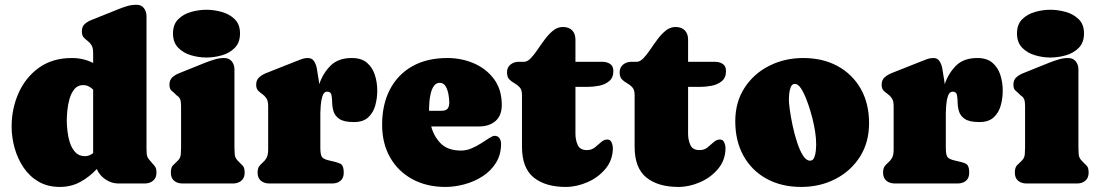

<svg xmlns="http://www.w3.org/2000/svg" viewBox="-20 -754 4515 789"><path d="M27.8 -233.9Q27.8 -308.1 56.6 -372.3Q85.4 -436.5 140.6 -476.1Q195.8 -515.6 275.4 -515.6Q323.2 -515.6 362.8 -495.1V-536.6Q362.8 -558.1 355.7 -568.8Q348.6 -579.6 339.6 -586.2Q330.6 -592.8 323.5 -600.8Q316.4 -608.9 316.4 -625Q316.4 -645 328.4 -655.5Q340.3 -666 356.9 -672.4L462.9 -714.8Q481.4 -722.7 501 -728.5Q520.5 -734.4 541 -734.4Q561 -734.4 571.5 -720.5Q582 -706.5 582 -688V-143.6Q582 -119.6 585.4 -110.4Q588.9 -101.1 605.5 -83.5Q615.2 -73.2 619.1 -66.2Q623 -59.1 623 -44.4Q623 -23.4 609.4 -11.7Q595.7 0 575.2 0H465.8Q438.5 0 413.3 -16.8Q388.2 -33.7 377.9 -59.6Q348.1 -27.3 310.3 -6.6Q272.5 14.2 225.6 14.2Q175.8 14.2 138.4 -7.6Q101.1 -29.3 76.7 -65.7Q52.2 -102.1 40 -146Q27.8 -189.9 27.8 -233.9ZM254.4 -258.3Q254.4 -240.7 257.1 -216.1Q259.8 -191.4 267.3 -167.7Q274.9 -144 289.8 -128.2Q304.7 -112.3 328.6 -112.3Q347.2 -112.3 362.8 -125V-385.7Q354.5 -394 344.2 -399.2Q334 -404.3 321.8 -404.3Q299.3 -404.3 285.9 -387.9Q272.5 -371.6 265.6 -347.4Q258.8 -323.2 256.6 -298.8Q254.4 -274.4 254.4 -258.3Z M901.4 -515.6Q921.4 -515.6 932.4 -502Q943.4 -488.3 943.4 -469.2V-147Q943.4 -133.3 944.6 -119.4Q945.8 -105.5 955.6 -95.2Q968.3 -81.5 976.8 -73.7Q985.4 -65.9 985.4 -44.4Q985.4 -22.9 971.9 -11.5Q958.5 0 937.5 0H730Q709 0 695.6 -11.2Q682.1 -22.5 682.1 -44.4Q682.1 -65.4 690.4 -74Q698.7 -82.5 711.9 -95.2Q721.7 -105 722.9 -119.6Q724.1 -134.3 724.1 -147V-317.4Q724.1 -327.1 722.7 -337.6Q721.2 -348.1 714.4 -355.5Q712.4 -357.9 709.7 -359.4Q707 -360.8 705.1 -362.8Q694.3 -374 685.3 -381.1Q676.3 -388.2 676.3 -406.2Q676.3 -425.8 688.5 -436.5Q700.7 -447.3 717.3 -453.6L822.8 -496.1Q841.3 -503.4 861.3 -509.5Q881.3 -515.6 901.4 -515.6ZM828.1 -517.6Q796.9 -517.6 765.1 -526.9Q733.4 -536.1 712.2 -557.9Q690.9 -579.6 690.9 -616.7Q690.9 -653.8 712.4 -675Q733.9 -696.3 765.6 -705.1Q797.4 -713.9 828.1 -713.9Q858.9 -713.9 890.9 -705.1Q922.9 -696.3 944.6 -675Q966.3 -653.8 966.3 -616.7Q966.3 -579.1 944.8 -557.4Q923.3 -535.6 891.4 -526.6Q859.4 -517.6 828.1 -517.6Z M1296.4 -289.6V-147Q1296.4 -118.7 1303 -108.9Q1309.6 -99.1 1337.9 -93.3Q1362.8 -88.4 1377.7 -81.8Q1392.6 -75.2 1392.6 -44.4Q1392.6 -22.5 1379.4 -11.2Q1366.2 0 1344.7 0H1086.9Q1065.9 0 1052.2 -11.2Q1038.6 -22.5 1038.6 -44.4Q1038.6 -62 1045.2 -70.8Q1051.8 -79.6 1060.3 -86.7Q1068.8 -93.8 1075.4 -105.2Q1082 -116.7 1082 -140.1V-317.4Q1082 -339.4 1074.5 -350.3Q1066.9 -361.3 1057.4 -367.7Q1047.9 -374 1040.3 -382.1Q1032.7 -390.1 1032.7 -406.2Q1032.7 -425.3 1045.2 -436.3Q1057.6 -447.3 1073.7 -453.6L1195.8 -502Q1207.5 -506.8 1219.7 -511.2Q1231.9 -515.6 1245.1 -515.6Q1262.2 -515.6 1270.5 -502.7Q1278.8 -489.7 1282 -472.9Q1285.2 -456.1 1286.6 -443.4Q1288.1 -434.6 1289.6 -425.8Q1291 -417 1292 -408.2Q1307.1 -453.1 1338.6 -484.4Q1370.1 -515.6 1425.8 -515.6Q1465.3 -515.6 1488 -496.1Q1510.7 -476.6 1520.5 -446Q1530.3 -415.5 1530.3 -381.3Q1530.3 -349.6 1522 -320.1Q1513.7 -290.5 1492.9 -271.5Q1472.2 -252.4 1434.6 -252.4Q1393.6 -252.4 1374.8 -265.1Q1356 -277.8 1350.6 -296.4Q1345.2 -314.9 1345 -333.5Q1344.7 -352.1 1341.8 -364.7Q1338.9 -377.4 1324.2 -377.4Q1311 -377.4 1305.2 -359.1Q1299.3 -340.8 1297.9 -319.8Q1296.4 -298.8 1296.4 -289.6Z M2042 -322.8Q2042 -279.3 2016.4 -256.8Q1990.7 -234.4 1948.7 -234.4H1752Q1763.2 -192.4 1792 -163.8Q1820.8 -135.3 1875 -135.3Q1896.5 -135.3 1917.7 -144.3Q1939 -153.3 1957.8 -165.5Q1976.6 -177.7 1990.7 -186.8Q2004.9 -195.8 2012.2 -195.8Q2026.4 -195.8 2032.7 -185.8Q2039.1 -175.8 2039.1 -163.1Q2039.1 -118.7 2018.3 -85.2Q1997.6 -51.8 1963.6 -29.8Q1929.7 -7.8 1889.4 3.2Q1849.1 14.2 1810.1 14.2Q1733.4 14.2 1674.8 -17.6Q1616.2 -49.3 1583.3 -106.7Q1550.3 -164.1 1550.3 -241.7Q1550.3 -324.7 1582.3 -386.2Q1614.3 -447.8 1674.3 -481.7Q1734.4 -515.6 1818.4 -515.6Q1876.5 -515.6 1927.5 -493.7Q1978.5 -471.7 2010.3 -428.7Q2042 -385.7 2042 -322.8ZM1743.2 -309.6Q1743.2 -304.2 1743.2 -298.8H1793.9Q1812.5 -298.8 1819.3 -307.4Q1826.2 -315.9 1826.2 -333.5Q1826.2 -345.2 1823.2 -364.3Q1820.3 -383.3 1811.8 -398.4Q1803.2 -413.6 1787.1 -413.6Q1772.5 -413.6 1763.7 -401.6Q1754.9 -389.6 1750.5 -371.8Q1746.1 -354 1744.6 -336.9Q1743.2 -319.8 1743.2 -309.6Z M2304.7 14.2Q2221.2 14.2 2173.1 -24.7Q2125 -63.5 2125 -151.4V-363.8Q2125 -384.8 2115.7 -395Q2106.4 -405.3 2094.2 -411.9Q2082 -418.5 2072.8 -428Q2063.5 -437.5 2063.5 -457Q2063.5 -477.1 2077.6 -488.5Q2091.8 -500 2110.8 -500H2132.8Q2147 -500 2160.9 -514.4Q2174.8 -528.8 2189.2 -550.3Q2203.6 -571.8 2219.5 -593Q2235.4 -614.3 2253.4 -628.7Q2271.5 -643.1 2293 -643.1Q2317.4 -643.1 2331.1 -629.4Q2344.7 -615.7 2344.7 -591.3V-500H2455.6Q2474.1 -500 2487.3 -491.2Q2500.5 -482.4 2500.5 -461.9Q2500.5 -434.6 2483.2 -420.4Q2465.8 -406.2 2441.4 -401.6Q2417 -397 2395.5 -397H2344.7V-203.6Q2344.7 -179.7 2354 -158.4Q2363.3 -137.2 2392.1 -137.2Q2411.1 -137.2 2424.6 -148.2Q2438 -159.2 2450 -169.9Q2461.9 -180.7 2475.6 -180.7Q2488.3 -180.7 2493.4 -168.5Q2498.5 -156.2 2498.5 -146.5Q2498.5 -97.2 2468.8 -61Q2439 -24.9 2394.3 -5.4Q2349.6 14.2 2304.7 14.2Z M2767.6 14.2Q2684.1 14.2 2636 -24.7Q2587.9 -63.5 2587.9 -151.4V-363.8Q2587.9 -384.8 2578.6 -395Q2569.3 -405.3 2557.1 -411.9Q2544.9 -418.5 2535.6 -428Q2526.4 -437.5 2526.4 -457Q2526.4 -477.1 2540.5 -488.5Q2554.7 -500 2573.7 -500H2595.7Q2609.9 -500 2623.8 -514.4Q2637.7 -528.8 2652.1 -550.3Q2666.5 -571.8 2682.4 -593Q2698.2 -614.3 2716.3 -628.7Q2734.4 -643.1 2755.9 -643.1Q2780.3 -643.1 2793.9 -629.4Q2807.6 -615.7 2807.6 -591.3V-500H2918.5Q2937 -500 2950.2 -491.2Q2963.4 -482.4 2963.4 -461.9Q2963.4 -434.6 2946 -420.4Q2928.7 -406.2 2904.3 -401.6Q2879.9 -397 2858.4 -397H2807.6V-203.6Q2807.6 -179.7 2816.9 -158.4Q2826.2 -137.2 2855 -137.2Q2874 -137.2 2887.5 -148.2Q2900.9 -159.2 2912.8 -169.9Q2924.8 -180.7 2938.5 -180.7Q2951.2 -180.7 2956.3 -168.5Q2961.4 -156.2 2961.4 -146.5Q2961.4 -97.2 2931.6 -61Q2901.9 -24.9 2857.2 -5.4Q2812.5 14.2 2767.6 14.2Z M3280.8 -515.6Q3361.3 -515.6 3422.1 -482.4Q3482.9 -449.2 3517.1 -389.2Q3551.3 -329.1 3551.3 -248Q3551.3 -168.5 3513.7 -109.6Q3476.1 -50.8 3412.8 -18.3Q3349.6 14.2 3272.5 14.2Q3191.4 14.2 3130.4 -19.3Q3069.3 -52.7 3035.4 -113.5Q3001.5 -174.3 3001.5 -255.4Q3001.5 -334.5 3039.6 -393.1Q3077.6 -451.7 3141.1 -483.6Q3204.6 -515.6 3280.8 -515.6ZM3308.6 -93.8Q3320.8 -93.8 3325.9 -106.4Q3331.1 -119.1 3332.5 -134.5Q3334 -149.9 3334 -158.2Q3334 -186 3329.6 -213.6Q3325.2 -241.2 3318.4 -268.1Q3315.9 -278.8 3309.1 -301.5Q3302.2 -324.2 3292.5 -349.1Q3282.7 -374 3271 -391.6Q3259.3 -409.2 3246.1 -409.2Q3234.9 -409.2 3229.7 -396.5Q3224.6 -383.8 3223.1 -368.4Q3221.7 -353 3221.7 -345.2Q3221.7 -332 3225.6 -303Q3229.5 -273.9 3237.1 -238.3Q3244.6 -202.6 3255.4 -169.7Q3266.1 -136.7 3279.5 -115.2Q3293 -93.8 3308.6 -93.8Z M3866.7 -289.6V-147Q3866.7 -118.7 3873.3 -108.9Q3879.9 -99.1 3908.2 -93.3Q3933.1 -88.4 3948 -81.8Q3962.9 -75.2 3962.9 -44.4Q3962.9 -22.5 3949.7 -11.2Q3936.5 0 3915 0H3657.2Q3636.2 0 3622.6 -11.2Q3608.9 -22.5 3608.9 -44.4Q3608.9 -62 3615.5 -70.8Q3622.1 -79.6 3630.6 -86.7Q3639.2 -93.8 3645.8 -105.2Q3652.3 -116.7 3652.3 -140.1V-317.4Q3652.3 -339.4 3644.8 -350.3Q3637.2 -361.3 3627.7 -367.7Q3618.2 -374 3610.6 -382.1Q3603 -390.1 3603 -406.2Q3603 -425.3 3615.5 -436.3Q3627.9 -447.3 3644 -453.6L3766.1 -502Q3777.8 -506.8 3790 -511.2Q3802.2 -515.6 3815.4 -515.6Q3832.5 -515.6 3840.8 -502.7Q3849.1 -489.7 3852.3 -472.9Q3855.5 -456.1 3856.9 -443.4Q3858.4 -434.6 3859.9 -425.8Q3861.3 -417 3862.3 -408.2Q3877.4 -453.1 3908.9 -484.4Q3940.4 -515.6 3996.1 -515.6Q4035.6 -515.6 4058.3 -496.1Q4081.1 -476.6 4090.8 -446Q4100.6 -415.5 4100.6 -381.3Q4100.6 -349.6 4092.3 -320.1Q4084 -290.5 4063.2 -271.5Q4042.5 -252.4 4004.9 -252.4Q3963.9 -252.4 3945.1 -265.1Q3926.3 -277.8 3920.9 -296.4Q3915.5 -314.9 3915.3 -333.5Q3915 -352.1 3912.1 -364.7Q3909.2 -377.4 3894.5 -377.4Q3881.3 -377.4 3875.5 -359.1Q3869.6 -340.8 3868.2 -319.8Q3866.7 -298.8 3866.7 -289.6Z M4369.6 -515.6Q4389.6 -515.6 4400.6 -502Q4411.6 -488.3 4411.6 -469.2V-147Q4411.6 -133.3 4412.8 -119.4Q4414.1 -105.5 4423.8 -95.2Q4436.5 -81.5 4445.1 -73.7Q4453.6 -65.9 4453.6 -44.4Q4453.6 -22.9 4440.2 -11.5Q4426.8 0 4405.8 0H4198.2Q4177.2 0 4163.8 -11.2Q4150.4 -22.5 4150.4 -44.4Q4150.4 -65.4 4158.7 -74Q4167 -82.5 4180.2 -95.2Q4189.9 -105 4191.2 -119.6Q4192.4 -134.3 4192.4 -147V-317.4Q4192.4 -327.1 4190.9 -337.6Q4189.5 -348.1 4182.6 -355.5Q4180.7 -357.9 4178 -359.4Q4175.3 -360.8 4173.3 -362.8Q4162.6 -374 4153.6 -381.1Q4144.5 -388.2 4144.5 -406.2Q4144.5 -425.8 4156.7 -436.5Q4168.9 -447.3 4185.5 -453.6L4291 -496.1Q4309.6 -503.4 4329.6 -509.5Q4349.6 -515.6 4369.6 -515.6ZM4296.4 -517.6Q4265.1 -517.6 4233.4 -526.9Q4201.7 -536.1 4180.4 -557.9Q4159.2 -579.6 4159.2 -616.7Q4159.2 -653.8 4180.7 -675Q4202.1 -696.3 4233.9 -705.1Q4265.6 -713.9 4296.4 -713.9Q4327.1 -713.9 4359.1 -705.1Q4391.1 -696.3 4412.8 -675Q4434.6 -653.8 4434.6 -616.7Q4434.6 -579.1 4413.1 -557.4Q4391.6 -535.6 4359.6 -526.6Q4327.6 -517.6 4296.4 -517.6Z"/></svg>

Font: Caprasimo
Style: Regular
Weight: 400
Designer: The DocRepair Project, Phaedra Charles, Flavia Zimbardi
Foundry: Google
Version: Version 1.001